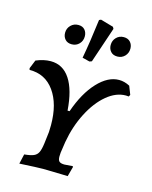

<svg xmlns="http://www.w3.org/2000/svg" viewBox="-120 -830 723 911"><g transform="rotate(15 241.0 -375.0)"><path d="M488 -446 483 -437Q478 -438 469 -438Q421 -438 375.5 -400Q330 -362 296 -296Q262 -230 248 -150L240 -96Q239 -89 239 -77Q239 -59 246.5 -52.5Q254 -46 272 -46Q279 -46 312 -49L314 -45L301 3L268 2L180 0Q154 0 64 5L75 -43Q106 -46 121 -52.5Q136 -59 143 -73.5Q150 -88 154 -118L161 -176Q162 -188 162 -210Q162 -314 117.5 -376Q73 -438 -4 -437L-6 -445L11 -487Q49 -503 83 -503Q143 -503 178 -450Q213 -397 220 -297H230Q263 -392 314 -446.5Q365 -501 419 -501Q446 -501 472 -487ZM271 -553 260 -549 224 -558Q239 -639 253 -751L262 -755L325 -737L330 -728ZM113 -651Q113 -673 128 -688Q143 -703 165 -703Q186 -703 197 -690Q208 -677 208 -658Q208 -636 193.5 -621Q179 -606 157 -606Q136 -606 124.5 -619Q113 -632 113 -651ZM337 -651Q337 -673 351.5 -688Q366 -703 388 -703Q409 -703 420.5 -690Q432 -677 432 -658Q432 -636 417.5 -621Q403 -606 381 -606Q360 -606 348.5 -619Q337 -632 337 -651Z"/></g></svg>

Font: Alegreya SC Medium
Style: Italic
Weight: 500
Italic angle: -7°
Designer: Juan Pablo del Peral
Foundry: Huerta Tipografica
Version: Version 2.007; ttfautohint (v1.6)